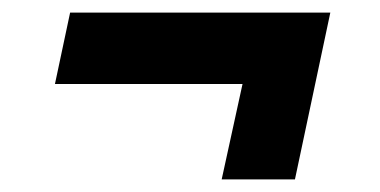

<svg xmlns="http://www.w3.org/2000/svg" viewBox="-20 -332 602 304"><path d="M331 -48 364 -199H67L91 -312H503L447 -48Z"/></svg>

Font: Saira SemiExpanded
Style: Bold Italic
Weight: 700
Width: 6
Italic angle: -12°
Designer: Hector Gatti with collaboration of the Omnibus-Type team
Foundry: Omnibus-Type
Version: Version 1.101